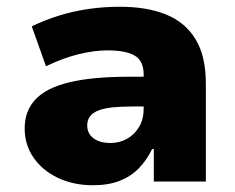

<svg xmlns="http://www.w3.org/2000/svg" viewBox="-20 -537 695 568"><path d="M255 11Q197 11 151 -11Q105 -33 79 -71Q53 -109 53 -157Q53 -209 85 -243Q117 -277 185 -293.5Q253 -310 362 -310H427V-222H373Q340 -222 314.5 -219.5Q289 -217 272 -210.5Q255 -204 246.5 -193Q238 -182 238 -166Q238 -142 256.5 -128Q275 -114 307 -114Q334 -114 356 -126.5Q378 -139 391.5 -161.5Q405 -184 405 -215V-316Q405 -357 378.5 -372.5Q352 -388 298 -388Q260 -388 214 -377Q168 -366 116 -341L74 -459Q113 -478 155 -491Q197 -504 242 -510.5Q287 -517 335 -517Q415 -517 471.5 -494Q528 -471 558.5 -421Q589 -371 589 -289V0H435V-96H430Q414 -63 390.5 -39Q367 -15 334 -2Q301 11 255 11Z"/></svg>

Font: Nunito Sans 7pt Black
Style: Regular
Weight: 900
Designer: Vernon Adams
Foundry: Vernon Adams
Version: Version 3.101;gftools[0.9.27]